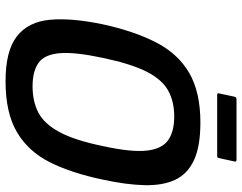

<svg xmlns="http://www.w3.org/2000/svg" viewBox="-108 -736 852 675"><g transform="rotate(90 317.5 -398.0)"><path d="M65 -334Q89 -444 128.5 -521Q168 -598 235.5 -637.5Q303 -677 410 -677Q494 -677 542.5 -654.5Q591 -632 611.5 -588.5Q632 -545 630.5 -481Q629 -417 611 -334Q588 -224 550 -148Q512 -72 444 -32Q376 8 265 8Q158 8 107 -32Q56 -72 49 -148Q42 -224 65 -334ZM183 -334Q162 -236 166.5 -182.5Q171 -129 200.5 -108Q230 -87 283 -87Q336 -87 375.5 -107.5Q415 -128 444 -182Q473 -236 493 -334Q515 -434 509 -488Q503 -542 472.5 -563.5Q442 -585 389 -585Q336 -585 297.5 -563.5Q259 -542 231.5 -488Q204 -434 183 -334ZM535 -741Q534 -738 532.5 -737Q531 -736 524 -736H315Q309 -736 308 -737.5Q307 -739 308 -743L319 -795Q321 -801 322.5 -802.5Q324 -804 330 -804H539Q545 -804 546.5 -802.5Q548 -801 547 -796Z"/></g></svg>

Font: Glory SemiBold
Style: Italic
Weight: 600
Italic angle: -12°
Designer: Robert Leuschke
Foundry: Robert Leuschke
Version: Version 1.011